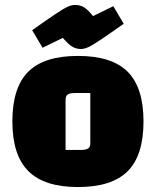

<svg xmlns="http://www.w3.org/2000/svg" viewBox="-20 -741 630 776"><path d="M30 0ZM30 -250Q30 -387 94 -451Q158 -515 295 -515Q432 -515 496 -451Q560 -387 560 -250Q560 -113 496 -49Q432 15 295 15Q159 15 94.5 -49.5Q30 -114 30 -250ZM306 -135Q328 -135 336.5 -141Q345 -147 345 -163V-365H284Q262 -365 253.5 -359Q245 -353 245 -337V-135ZM234 -588 152 -548 110 -619Q165 -658 201.5 -682.5Q238 -707 254 -714Q270 -721 283 -721Q304 -721 319.5 -711.5Q335 -702 356 -676L438 -716L480 -645Q425 -606 388.5 -581.5Q352 -557 336 -550Q320 -543 307 -543Q287 -543 271 -553Q255 -563 234 -588Z"/></svg>

Font: Changa Black
Style: Regular
Weight: 900
Designer: Eduardo Rodriguez Tunni
Foundry: Eduardo Rodriguez Tunni
Version: Version 2.001; ttfautohint (v1.5.10-5e6f)